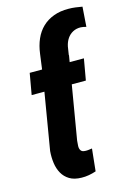

<svg xmlns="http://www.w3.org/2000/svg" viewBox="-119 -830 611 899"><g transform="rotate(-15 186.5 -381.0)"><path d="M244.6 -514.2H111.8L123.5 -601.1Q128.4 -640.1 142.3 -671.9Q156.2 -703.6 179.2 -725.6Q202.1 -747.6 234.1 -759.5Q266.1 -771.5 305.7 -771Q323.2 -771 339.8 -768.8Q356.4 -766.6 372.6 -763.7L365.7 -667.5Q359.4 -669.4 353 -670.7Q346.7 -671.9 339.4 -672.4Q317.9 -672.9 301 -663.8Q284.2 -654.8 273.4 -638.7Q262.7 -622.6 258.3 -601.6ZM316.4 -528.3 298.3 -425.3H35.6L53.7 -528.3ZM120.1 -561H252.9L186 -164.1Q184.6 -151.9 184.1 -138.9Q183.6 -126 189.2 -117.2Q194.8 -108.4 210.4 -107.9Q218.8 -107.4 227.1 -108.6Q235.4 -109.9 243.7 -110.8L232.4 -2.9Q215.3 2.9 197.3 6.1Q179.2 9.3 162.1 8.8Q126.5 8.3 104 -5.4Q81.5 -19 69.1 -41.3Q56.6 -63.5 52.7 -91.8Q48.8 -120.1 51.3 -149.9Z"/></g></svg>

Font: Roboto Condensed
Style: Bold Italic
Weight: 700
Italic angle: -12°
Designer: Christian Robertson
Foundry: Google
Version: Version 3.0